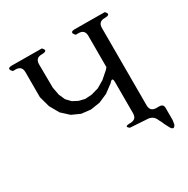

<svg xmlns="http://www.w3.org/2000/svg" viewBox="-130 -602 761 777"><g transform="rotate(-30 250.0 -213.0)"><path d="M312.5 -29.3Q290 -44.9 323.2 -44.9Q352.5 -44.9 352.5 -74.2V-218.8Q352.5 -246.1 335 -224.6L296.9 -196.3L256.8 -178.7L212.9 -171.9L169.9 -176.8L130.9 -194.3L96.7 -225.6L72.3 -268.6L58.6 -318.4V-435.5Q58.6 -464.8 29.3 -464.8H16.6Q-3.9 -486.3 25.4 -486.3L164.1 -485.4Q184.6 -464.8 151.4 -464.8Q122.1 -464.8 122.1 -435.5L123 -326.2L129.9 -289.1L142.6 -260.7L162.1 -240.2L186.5 -227.5L213.9 -220.7L245.1 -222.7L279.3 -232.4L312.5 -252L344.7 -280.3L352.5 -289.1V-435.5Q352.5 -464.8 323.2 -464.8H310.5Q290 -486.3 319.3 -486.3L458 -485.4Q478.5 -464.8 445.3 -464.8Q416 -464.8 416 -435.5V-74.2Q416 -44.9 445.3 -44.9H458Q478.5 -44.9 477.5 -24.4V18.6V30.3L474.6 48.8Q464.8 70.3 452.1 49.8L440.4 27.3L435.5 15.6L428.7 2.9Q418 -24.4 388.7 -24.4Z"/></g></svg>

Font: B2 Hana
Style: Regular
Weight: 500
Version: 2020-08-05; (max)